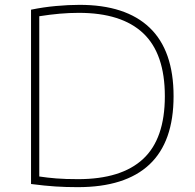

<svg xmlns="http://www.w3.org/2000/svg" viewBox="-20 -767 805 792"><path d="M301 5Q251 5 208.5 2.2Q166 -0.5 108 -8V-727Q158.5 -737.5 210.5 -742.2Q262.5 -747 308 -747Q498.5 -747 597.2 -652.8Q696 -558.5 696 -370Q696 -182 596.5 -88.5Q497 5 301 5ZM302 -28Q480.5 -28 570.2 -111.2Q660 -194.5 660 -370Q660 -545.5 570.8 -629.8Q481.5 -714 305 -714Q266 -714 226.2 -710.5Q186.5 -707 142 -700V-39Q174.5 -34 212 -31Q249.5 -28 302 -28Z"/></svg>

Font: Encode Sans Expanded Thin
Style: Regular
Weight: 100
Width: 7
Designer: Multiple Designers
Foundry: Impallari Type
Version: Version 3.000; ttfautohint (v1.8.3) -l 8 -r 50 -G 200 -x 14 